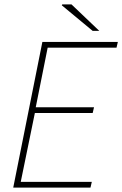

<svg xmlns="http://www.w3.org/2000/svg" viewBox="-20 -850 554 870"><path d="M40 0 172 -660H514L508 -634H196L142 -364H406L400 -338H138L74 -26H396L390 0ZM400 -710 260 -826 262 -830H304L430 -710Z"/></svg>

Font: Source Sans 3 VF
Style: Italic
Weight: 200
Italic angle: -11°
Designer: Paul D. Hunt
Foundry: Adobe Systems Incorporated
Version: Version 3.042;hotconv 1.0.118;makeotfexe 2.5.65603